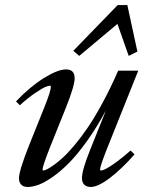

<svg xmlns="http://www.w3.org/2000/svg" viewBox="-20 -725 582 756"><path d="M292 -504.9 268.6 -524.9 443.4 -705.1H481.4L521 -522L486.8 -504.9L442.4 -630.9ZM88.9 11.2Q72.8 11.2 63.7 2.2Q54.7 -6.8 54.7 -23.4Q54.7 -52.2 94.7 -153.3L155.3 -304.2Q180.2 -366.7 180.2 -382.8Q180.2 -387.7 176.8 -387.7Q170.4 -387.7 157 -381.8Q143.6 -376 116.5 -357.4Q89.4 -338.9 58.1 -310.5L43 -325.7Q97.7 -383.3 152.6 -417.5Q207.5 -451.7 240.2 -451.7Q273.9 -451.7 273.9 -417Q273.9 -387.2 240.2 -302.7L176.3 -143.6Q147.5 -70.3 147.5 -57.1Q147.5 -53.7 151.4 -53.7Q154.8 -53.7 163.8 -57.9Q172.9 -62 189.7 -73.7Q206.5 -85.4 226.3 -103.3Q246.1 -121.1 272.5 -152.3Q298.8 -183.6 325.7 -222.9Q352.5 -262.2 384 -320.3Q415.5 -378.4 445.3 -446.8H524.4L400.4 -137.2Q374 -69.3 374 -58.1Q374 -53.7 377.9 -53.7Q383.8 -53.7 397.5 -60.5Q411.1 -67.4 437.3 -86.2Q463.4 -105 494.1 -132.3L509.8 -117.2Q459 -59.6 412.6 -24.2Q366.2 11.2 336.9 11.2Q320.8 11.2 311.8 2.2Q302.7 -6.8 302.7 -23.4Q302.7 -55.2 335.4 -136.2L397 -290Q361.8 -224.6 324.2 -171.9Q286.6 -119.1 253.9 -85.7Q221.2 -52.2 189.5 -29.8Q157.7 -7.3 133.3 2Q108.9 11.2 88.9 11.2Z"/></svg>

Font: Elstob 10pt Medium
Style: Italic
Weight: 500
Italic angle: -20°
Designer: Peter S. Baker
Version: Version 1.015